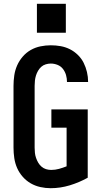

<svg xmlns="http://www.w3.org/2000/svg" viewBox="-20 -981 540 1009"><path d="M246 8Q219 8 192 2Q165 -4 141.5 -17.5Q118 -31 99.5 -52Q81 -73 70 -98Q59 -123 55 -150.5Q51 -178 51 -205V-530Q51 -557 55 -584.5Q59 -612 70 -637Q81 -662 99.5 -683.5Q118 -705 142 -718.5Q166 -732 193 -737.5Q220 -743 247 -743Q273 -743 298.5 -738.5Q324 -734 347 -722.5Q370 -711 389 -692.5Q408 -674 419.5 -651Q431 -628 437 -602.5Q443 -577 443 -551Q443 -551 443 -551Q443 -551 443 -550H332Q332 -551 332 -551Q332 -551 332 -551Q332 -569 327 -586.5Q322 -604 311 -618.5Q300 -633 282.5 -640Q265 -647 247 -647Q234 -647 220.5 -643Q207 -639 197 -630Q187 -621 180 -609Q173 -597 169 -584Q165 -571 163.5 -557.5Q162 -544 162 -530V-205Q162 -191 163.5 -177.5Q165 -164 169.5 -151Q174 -138 181 -126Q188 -114 198.5 -105Q209 -96 222 -92Q235 -88 249 -88Q270 -88 290 -93.5Q310 -99 330 -107V-310H250V-406H441V-47Q396 -22 346.5 -7Q297 8 246 8ZM326 -809H174V-961H326Z"/></svg>

Font: Iosevka SS04
Style: Bold
Weight: 700
Monospace: yes
Designer: Belleve Invis
Foundry: Belleve Invis
Version: Version 19.0.0; ttfautohint (v1.8.4)